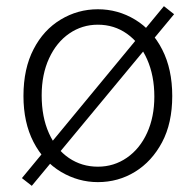

<svg xmlns="http://www.w3.org/2000/svg" viewBox="-20 -577 634 622"><path d="M178 -20Q121 -54 88.5 -117Q56 -180 56 -266Q56 -355 89 -418Q121 -480 176.5 -513.5Q232 -547 297 -547Q362 -547 417.5 -513.5Q473 -480 505.5 -416.5Q538 -353 538 -266Q538 -178 505 -116Q472 -54 417.5 -20.5Q363 13 297 13Q234 13 178 -20ZM480 -264Q480 -332 456.5 -385Q433 -438 391.5 -467.5Q350 -497 297 -497Q246 -497 204.5 -468.5Q163 -440 139 -388Q115 -336 115 -268Q115 -198 138.5 -145.5Q162 -93 203.5 -65Q245 -37 297 -37Q349 -37 391 -66Q433 -95 456.5 -146.5Q480 -198 480 -264ZM51 0 511 -557 544 -531 83 25Z"/></svg>

Font: Merged Yaku Han JP Light
Style: Regular
Weight: 300
Designer: Ryoko NISHIZUKA 西塚涼子 (kana, bopomofo & ideographs); Paul D. Hunt (Latin, Greek & Cyrillic); Sandoll Communications 산돌커뮤니
Foundry: Adobe
Version: Version 2.004